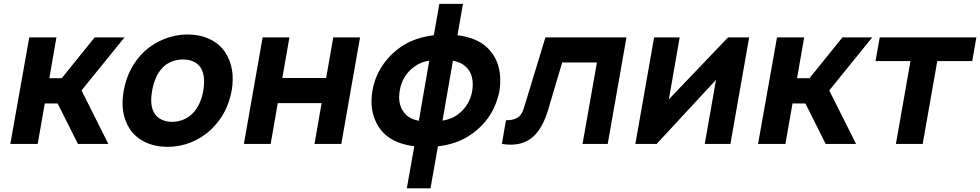

<svg xmlns="http://www.w3.org/2000/svg" viewBox="-20 -760 5176 1014"><path d="M179 0H34.5L134.5 -562.5H278L240.5 -347H306L480 -562.5H637.5L410.5 -282.5L552 0H391.5L284.5 -213.5H216.5Z M666 -78Q611.5 -161.5 633.5 -281Q654.5 -401 738 -484.5Q784.5 -528.5 846 -553.5Q907 -578 970 -578Q1001.5 -578 1031 -572Q1060.5 -566 1086.2 -554Q1112 -542 1133 -524.5Q1154 -507 1169 -484.5Q1224 -401 1203.5 -281Q1192 -221 1167 -172Q1142 -123 1097 -78Q1049 -32.5 989.5 -8.5Q930 15.5 865 15.5Q833.5 15.5 804 9.5Q774.5 3.5 748.8 -8.5Q723 -20.5 702 -38Q681 -55.5 666 -78ZM1042 -399Q1028.5 -422 1003.8 -434Q979 -446 946 -446Q914 -446 884.8 -434Q855.5 -422 835.5 -399Q797 -358 783.5 -281Q770 -205 794 -164.5Q806.5 -141.5 832 -129Q857.5 -116.5 889 -116.5Q920.5 -116.5 950 -129Q979.5 -141.5 1000.5 -164.5Q1040 -206 1053.5 -281Q1066 -357.5 1042 -399Z M1881.5 -562.5 1782.5 0H1641L1678.5 -215.5H1447L1409.5 0H1268L1367 -562.5H1508.5L1471 -348H1702.5L1740 -562.5Z M2618 -281Q2588.5 -133 2468 -50Q2432 -24.5 2387.2 -8.5Q2342.5 7.5 2293 12.5L2253.5 234.5H2128.5L2168 12.5Q2068 -0.5 2014 -50Q1992 -70 1976.5 -95.8Q1961 -121.5 1952.2 -151Q1943.5 -180.5 1942.2 -213.5Q1941 -246.5 1947 -281Q1958.5 -350.5 1997.2 -410Q2036 -469.5 2096 -511.5Q2166.5 -561 2271 -574L2300.5 -739.5H2425L2396 -574Q2496 -561 2550 -511.5Q2639 -429 2618 -281ZM2192 -122 2247 -439.5Q2204 -433.5 2172 -410.5Q2140.5 -389.5 2119.2 -356.5Q2098 -323.5 2091 -281Q2077 -198 2127.5 -151Q2149.5 -130.5 2192 -122ZM2474 -281Q2480.5 -321.5 2471.5 -355.5Q2462.5 -389.5 2436.5 -410.5Q2415 -431 2372 -439.5L2317 -123Q2360 -129.5 2392 -151Q2460 -198.5 2474 -281Z M3288.5 -562.5 3189.5 0H3056.5L3132.5 -430H2949L2876 -183.5Q2848 -88.5 2800 -42.2Q2752 4 2678 4Q2665.5 4 2653.8 3Q2642 2 2630.5 0L2652 -125Q2687.5 -125 2706.5 -135Q2725.5 -144.5 2735.5 -162.5Q2740.5 -171 2745 -184Q2749.5 -197 2754.5 -214.5L2860.5 -562.5Z M3837.5 0H3702L3761.5 -338.5L3448 0H3335.5L3434.5 -562.5H3569.5L3512.5 -235.5L3825 -562.5H3936.5Z M4128 0H3983.5L4083.5 -562.5H4227L4189.5 -347H4255L4429 -562.5H4586.5L4359.5 -282.5L4501 0H4340.5L4233.5 -213.5H4165.5Z M5114.5 -437.5H4930L4853 0H4711.5L4788.5 -437.5H4604L4626 -562.5H5136.5Z"/></svg>

Font: Russisch Sans ExtraBold
Style: Italic
Weight: 800
Width: 4
Italic angle: -10°
Designer: Michael Sharanda (font) & Cristiano Sobral (main changes)
Foundry: Michael Sharanda
Version: Version 2.00;September 8, 2020;FontCreator 13.0.0.2681 64-bi